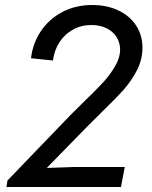

<svg xmlns="http://www.w3.org/2000/svg" viewBox="-20 -748 608 768"><path d="M9.8 -25.9 263.2 -289.1Q273.9 -300.3 315.4 -340.8Q363.3 -386.7 391.8 -417.7Q420.4 -448.7 440.4 -483.2Q460.4 -517.6 460.4 -550.3Q460.4 -577.1 446.5 -599.4Q432.6 -621.6 406.5 -634.8Q380.4 -647.9 345.7 -647.9Q304.7 -647.9 271.5 -629.4Q238.3 -610.8 217.5 -578.6Q196.8 -546.4 191.9 -505.9L104 -515.1Q111.3 -576.2 144.3 -624.5Q177.2 -672.9 230.2 -700.4Q283.2 -728 349.1 -728Q406.7 -728 452.4 -706.8Q498 -685.5 523.9 -646.7Q549.8 -607.9 549.8 -557.1Q549.8 -510.3 528.1 -467.5Q506.3 -424.8 473.9 -388.4Q441.4 -352.1 385.7 -298.3Q349.6 -263.2 331.1 -244.1L169.9 -79.1L167 -76.2L278.8 -80.1H479L463.9 0H5.9Z"/></svg>

Font: Reddit Sans Chocolate
Style: Italic
Weight: 400
Italic angle: -11.25°
Designer: Stephen Hutchings
Version: Version 1.013